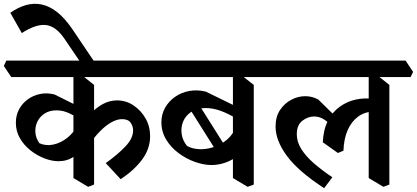

<svg xmlns="http://www.w3.org/2000/svg" viewBox="-59 -941 2180 1004"><path d="M572 -4 494 -88Q558 -134 597.5 -176Q637 -218 637 -259Q637 -281 624 -299.5Q611 -318 579 -318Q553 -318 523.5 -301.5Q494 -285 464 -254.5Q434 -224 405 -181L369 -281Q388 -317 416 -347.5Q444 -378 479 -397Q514 -416 553 -416Q600 -416 639 -390Q678 -364 702 -322Q726 -280 726 -229Q726 -163 684 -106.5Q642 -50 572 -4ZM247 -98Q212 -98 173 -113Q134 -128 100 -155Q66 -182 45 -218.5Q24 -255 24 -299Q24 -338 40.5 -369Q57 -400 85.5 -421Q114 -442 150.5 -449.5Q187 -457 226 -447L377 -372L368 -313Q335 -334 302.5 -349Q270 -364 237 -364Q200 -364 174.5 -347.5Q149 -331 136.5 -305Q124 -279 126 -249Q128 -219 147 -192Q181 -177 219.5 -185Q258 -193 292.5 -220Q327 -247 346 -288L387 -181Q361 -145 326.5 -121.5Q292 -98 247 -98ZM402 36 325 -10V-571L360 -555L433 -497V24ZM0 -538 -39 -596 -26 -624H755L794 -565L781 -538Z M389 -575 279 -737Q234 -804 181.5 -810Q129 -816 55 -768L-5 -874Q36 -903 77 -914.5Q118 -926 159 -917.5Q200 -909 240 -877.5Q280 -846 319 -789L443 -605Z M1048 -78Q1006 -78 960 -94.5Q914 -111 874.5 -140.5Q835 -170 810 -211Q785 -252 785 -302Q785 -343 804 -377Q823 -411 855.5 -434Q888 -457 929.5 -465Q971 -473 1017 -462L1193 -376L1178 -320Q1137 -346 1096 -361Q1055 -376 1017 -376Q971 -376 941 -356Q911 -336 898.5 -305Q886 -274 891 -240Q896 -206 919 -178Q945 -163 981.5 -161Q1018 -159 1057.5 -171.5Q1097 -184 1129.5 -212Q1162 -240 1178 -286L1206 -153Q1180 -116 1136 -97Q1092 -78 1048 -78ZM1081 -137 925 -385 972 -409 1125 -166ZM1236 36 1159 -10V-571L1194 -555L1268 -497V24ZM755 -538 716 -596 729 -624H1353L1392 -565L1379 -538Z M1636 43Q1501 -45 1441.5 -125.5Q1382 -206 1382 -279Q1382 -331 1405.5 -366Q1429 -401 1464.5 -419.5Q1500 -438 1537 -438Q1556 -438 1573 -433.5Q1590 -429 1606 -420L1728 -300L1702 -251L1672 -285Q1649 -310 1627.5 -321Q1606 -332 1584 -332Q1551 -332 1522 -309.5Q1493 -287 1493 -239Q1493 -199 1517 -161Q1541 -123 1582.5 -87Q1624 -51 1679 -14ZM1708 -141 1629 -197Q1632 -264 1656 -310Q1680 -356 1718.5 -383.5Q1757 -411 1802 -420.5Q1847 -430 1891 -424L1894 -357Q1849 -357 1814 -331.5Q1779 -306 1759 -260.5Q1739 -215 1737 -153ZM1946 36 1869 -10V-571L1904 -555L1977 -497V24ZM1353 -538 1314 -596 1327 -624H2062L2101 -565L2088 -538Z"/></svg>

Font: Eczar Medium
Style: Regular
Weight: 500
Designer: Vaibhav Singh
Foundry: Rosetta Type Foundry
Version: Version 2.000